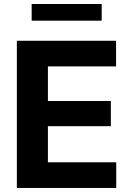

<svg xmlns="http://www.w3.org/2000/svg" viewBox="-20 -929 652 949"><path d="M63.3 0V-727.5H553.7V-600.8H216.8V-429.7H527.9V-305.3H216.8V-126.8H554.5V0ZM482.6 -909.2V-826.8H136.5V-909.2Z"/></svg>

Font: GitLab Sans
Style: Regular
Weight: 400
Designer: Rasmus Andersson
Foundry: Modifications by GitLab B.V., manufactured by rsms
Version: Version 4.000;git-c8fb6b7